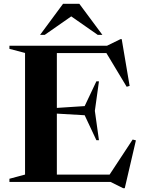

<svg xmlns="http://www.w3.org/2000/svg" viewBox="-20 -955 751 1008"><path d="M29.5 0V-16.5L111.5 -38.5V-677L29.5 -698.5V-715H542L612.5 -749.5H619L660.5 -504L645 -499.5L538.5 -676.5H278.5V-388.5L424.5 -398L486 -528H499.5L478 -373L499.5 -219H486L424.5 -350L278.5 -358.5V-38.5H555.5L676.5 -222.5L693.5 -218L635 33H626.5L560 0ZM493 -772 354 -869 215 -772H190.5L311 -935H396.5L517.5 -772Z"/></svg>

Font: Newsreader 72pt SemiBold
Style: Regular
Weight: 600
Designer: Hugues Gentile
Foundry: Production Type
Version: Version 1.003; ttfautohint (v1.8.3)